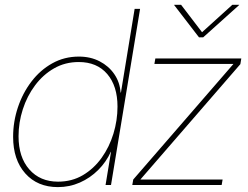

<svg xmlns="http://www.w3.org/2000/svg" viewBox="-20 -764 1026 793"><path d="M219.2 8.8Q134.8 8.8 84.5 -47.6Q34.2 -104 34.2 -198.7Q34.2 -261.7 54 -320.8Q73.7 -379.9 109.9 -427.2Q146 -474.6 195.8 -502.4Q245.6 -530.3 305.7 -530.3Q354 -530.3 391.6 -510.7Q429.2 -491.2 452.1 -457.8Q475.1 -424.3 478 -381.8H479.5L536.1 -727.5H558.6L438.5 0H416L438.5 -136.7H437.5Q418.9 -95.2 385.7 -62Q352.5 -28.8 309.8 -10Q267.1 8.8 219.2 8.8ZM219.7 -13.7Q276.9 -13.7 322.3 -40.5Q367.7 -67.4 399.7 -112.1Q431.6 -156.7 448.5 -211.9Q465.3 -267.1 465.3 -323.7Q465.3 -408.7 422.9 -458.3Q380.4 -507.8 305.2 -507.8Q249 -507.8 203.4 -481.7Q157.7 -455.6 124.8 -411.4Q91.8 -367.2 74.2 -312.5Q56.6 -257.8 56.6 -201.2Q56.6 -114.7 101.1 -64.2Q145.5 -13.7 219.7 -13.7ZM526.4 0 530.3 -22.5 943.4 -499 943.8 -500H617.7L621.6 -522.5H976.6L972.7 -499L560.5 -23.4L560.1 -22.5H899.4L895.5 0ZM728 -744.1 814.5 -630.9 939.5 -744.1H967.8V-743.2L819.3 -609.9H801.8L699.2 -743.2L699.7 -744.1Z"/></svg>

Font: Inter 28pt Thin
Style: Italic
Weight: 250
Italic angle: -9.3988°
Designer: Rasmus Andersson
Foundry: rsms
Version: Version 4.001;git-66647c0bb